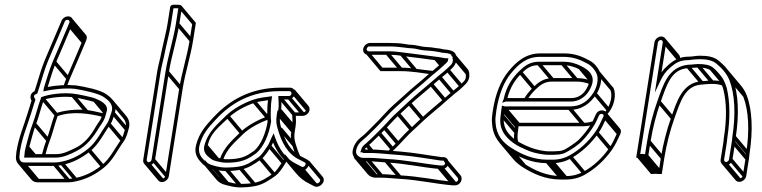

<svg xmlns="http://www.w3.org/2000/svg" viewBox="-20 -708 3291 829"><path d="M85.4 -37 83.9 -27.5H220.4C254.6 -27.5 286.9 -44.1 309.4 -55.4C354.3 -78 381.9 -114.3 406.4 -155C414.1 -167.7 424.3 -179 431.4 -196.2C435.2 -205.5 437.3 -215.2 439.9 -224.5C452.1 -258 410.7 -274 393.6 -281.9C378 -289 317.4 -301.1 297 -303.5C251.9 -308.9 192.1 -301.9 158.2 -288.4C143.1 -248.6 134.4 -209 121.4 -174.7C108.2 -141.4 101.2 -108.2 91.1 -73C89.7 -68 88.4 -62.2 87.4 -56L87.3 -55.7C86.8 -48.5 86.2 -42.1 85.4 -37ZM169.4 -277.5C197.9 -287.5 254.5 -293.1 292.9 -288.5C311.5 -286.4 370.7 -273.5 385.7 -268C397.3 -262.7 434.3 -248.6 425.8 -227.8C421.6 -217.6 421.3 -210.5 417.2 -199.4C412.8 -187.5 403.4 -178.4 393.4 -160.6C371 -120.9 343.5 -86.8 304.5 -68.7C281 -57.8 254.3 -42.5 222.7 -42.5H101.1C101.5 -45.3 101.4 -49.8 102.4 -56.4C103.2 -61.3 104.5 -66.9 105.7 -71C116 -107.2 123.1 -139.3 135.4 -171.3C148.7 -205.6 155.9 -240.7 169.4 -277.5ZM64.4 -37C65.1 -41.8 65.2 -48.3 66.1 -54.4C75.6 -114.6 96.6 -161.4 113.7 -216.8C118 -230.4 123.7 -249.8 129.4 -266.9C131.7 -273.6 131.7 -272.6 132.2 -276L132.8 -279.6C128.3 -283.7 121.5 -297.3 134.4 -301L140.9 -304L149.9 -331.8C163 -374.1 173 -409.7 187.9 -446.2C207 -492.5 236.9 -559.2 254.8 -603.2L259.7 -615.1C265.5 -628.2 284.8 -622.2 279.4 -609.9L274.4 -597.8C256.9 -554.9 226.8 -487.3 207.7 -441.9C192.1 -404.6 182.3 -368.5 169.5 -328.6L167.2 -313.4C202.7 -321.9 259 -329 302.7 -324.5C343 -318.3 406.1 -304.6 428.7 -288.7C447.8 -275.1 473.2 -256.3 460.7 -221.5C454.2 -205 451.5 -188.3 443.2 -176.4C414.2 -134.6 395.1 -93.5 360.3 -65.5C328.1 -39.7 291.9 -19.6 247.1 -10.3C237.2 -8 227.3 -6.5 217 -6.5H85C68 -6.5 61.6 -19.3 64.4 -37ZM186 -332.6C197.4 -369.1 207.5 -404.4 221.7 -438.1C240.6 -483 270.8 -551.1 288.4 -594.2L293.2 -606C295.9 -612.5 296.1 -619.5 293.4 -625.4C284.1 -645.8 254.1 -637.8 245.8 -618.9L240.8 -606.8C223 -563 193.2 -496.8 174 -449.8C158.5 -412.1 148.5 -376.2 135.5 -334.2L129.1 -314.3C108.9 -305.6 108.8 -284.1 116.2 -273.5C110.2 -253.1 104.5 -234.5 99.3 -219.2C82.9 -164.6 60.8 -115.7 51.1 -54L51 -53.6C50.5 -47.1 50 -41.4 49.4 -37C45.4 -12.1 57.3 8.5 82.7 8.5H214.7C225.9 8.5 237 7.1 248.1 4.3C296 -5.6 334.8 -27.3 368.7 -54.5C408 -86.1 427.7 -131.5 455.3 -169.3C465.3 -182.9 470.6 -203.2 475 -218.7C489.7 -261.6 461.6 -285.2 438.8 -301.3C411.8 -320.4 348 -333.1 306.9 -339.4C269 -342.6 222.6 -339.8 186 -332.6ZM77.7 6.3 137.2 77 149.5 66.4 90 -4.3ZM209.7 6.3 269.2 77 281.5 66.4 222 -4.3ZM241.3 2.3 300.8 73 313.1 62.4 253.6 -8.3ZM358.4 -54.7 417.9 16 430.2 5.4 370.6 -65.3ZM443.3 -167.7 502.8 -97 515.1 -107.6 455.5 -178.3ZM461.7 -214.7 521.2 -144 533.5 -154.6 474 -225.3ZM170.8 -322.7 174.2 -318.7 186.5 -329.3 183.1 -333.3ZM208.6 -434.7 268.1 -364 280.3 -374.6 220.8 -445.3ZM275.2 -590.7 334.8 -520 347.1 -530.6 287.5 -601.3ZM280.2 -602.7 339.7 -532 352 -542.6 292.4 -613.3ZM86.7 -31.7 88.4 -29.7 100.7 -40.3 99 -42.3ZM88.7 -50.7 106.4 -29.7 118.7 -40.3 101 -61.3ZM92.2 -66.7 123.4 -29.7 135.7 -40.3 104.5 -77.3ZM122.3 -167.7 181.8 -97 194.1 -107.6 134.6 -178.3ZM157.7 -277.7 217.2 -207 229.5 -217.6 170 -288.3ZM288.7 -290.7 348.2 -220 360.5 -230.6 301 -301.3ZM383.4 -269.7 426.1 -218.9 438.4 -229.5 395.7 -280.3ZM425.2 -203 431 -217.6C406.6 -223.7 371.4 -231 356.5 -232.7C311.5 -238.1 251.6 -231.3 217.7 -217.7C202.5 -177.9 193.9 -138.3 180.9 -104C172 -81.4 165.9 -58.9 159.7 -35.8L174.4 -34.2C180.5 -57.3 186.6 -78.9 195 -100.6C208.2 -134.9 215.4 -170 228.9 -206.8C291.7 -228.9 364.2 -218.4 425.2 -203ZM280.3 -616.2 339.2 -546.2C340.2 -543 340.1 -542 338.9 -539.2L333.9 -527.1C316.4 -484.2 286.7 -416.5 267.2 -371.2C261.9 -358.8 257.9 -346.9 253.7 -334.6L268 -331.9C272.1 -343.7 276.2 -355.9 281.2 -367.4C300.4 -412.2 330.3 -480.4 347.9 -523.5L352.7 -535.3C355.8 -542.2 355.4 -549.5 352.6 -555.5L292.6 -626.8ZM452.6 -268.2 512.1 -197.5C522.1 -185.6 527.6 -171.2 520.2 -150.8C514.8 -134.1 510.9 -117.4 502.8 -105.7C473.8 -63.9 454.6 -22.8 419.8 5.2C387.6 31 351.4 51.1 306.6 60.4C296.5 62 287 64.2 276.5 64.2L144.5 64.2C137.1 64.2 132 61.7 128.5 57.6L69 -13.1L56.7 -2.5L116.2 68.2C122.1 75.2 131.2 79.2 142.2 79.2L274.2 79.2C285.4 79.2 296.5 77.8 307.6 75C355.5 65.1 394.3 43.4 428.2 16.2C467.5 -15.4 487.2 -60.8 514.8 -98.6C524.8 -112.2 530.2 -132.4 534.5 -148C543.5 -174.2 536.4 -193.8 524.4 -208.1L464.9 -278.8Z M613.4 -18 673.4 -397C677 -419.7 682.9 -439.6 687.8 -462.6L695.8 -500.6C703 -534.9 712.7 -569.6 718.2 -604L728.9 -672.1C732.3 -672.4 735 -672.5 739.5 -672.5C744.1 -672.5 749.1 -672.2 749.9 -672.1L739.2 -604C728.3 -535.6 705.4 -466.9 694.4 -397L634.3 -18C633.6 -13.1 627.1 -7.5 622.2 -7.5C617.3 -7.5 612.6 -13.1 613.4 -18ZM619.8 7.5C633.4 7.5 647.2 -4.4 649.3 -18L709.4 -397C720.2 -465.2 743.1 -533.9 754.2 -604L766.3 -680.5C760.5 -687.5 754.8 -687.5 741.9 -687.5C734.7 -687.5 716.9 -690.6 714.7 -677L703.2 -604C697.9 -570.8 688.3 -536.3 680.9 -501.4L672.9 -463.4C668.2 -441.2 662.2 -420.9 658.4 -397L598.4 -18C596.2 -4.4 606.2 7.5 619.8 7.5ZM614.8 5.3 674.4 76 686.6 65.4 627.1 -5.3ZM635.7 -12.7 695.2 58 707.5 47.4 648 -23.3ZM695.7 -391.7 755.2 -321 767.5 -331.6 708 -402.3ZM740.5 -598.7 800 -528 812.3 -538.6 752.8 -609.3ZM752.1 -671.7 809.7 -603.2 798.7 -533.3C787.9 -464.9 765 -396.2 753.9 -326.3L693.9 52.7C693.1 57.6 686.6 63.2 681.7 63.2C679.5 63.2 676.9 62 675.1 59.9L615.6 -10.8L603.3 -0.2L662.8 70.5C666.6 75 672.3 78.2 679.3 78.2C692.9 78.2 706.7 66.3 708.9 52.7L768.9 -326.3C779.7 -394.5 802.6 -463.2 813.7 -533.3L825.7 -609.4L764.4 -682.3Z M1072.4 -277.1C1032.3 -263 987.8 -239.1 956.4 -208.9C919.1 -171.6 876.9 -139.3 861.4 -75.4L861.4 -75C856.8 -46.4 878 -32 892.9 -20.9C904.7 -12.1 924.1 -10.4 934.4 -7.7C942.4 -6 951 -5.5 958.9 -5.5C1001.1 -5.5 1034.3 -12 1063.4 -31L1086.3 -46.3C1120.4 -75.8 1142 -129.3 1150.5 -183L1150.7 -184.2C1148.2 -199 1149.1 -225.9 1149.5 -240.1C1149.4 -251.8 1150.7 -266.2 1153.5 -284L1154.8 -292.6C1125.3 -288.5 1098.5 -286.3 1072.4 -277.1ZM1137.2 -275.3C1135.3 -261.5 1134.4 -248.1 1134.3 -237.9C1134.1 -224.9 1132.5 -200.5 1135.3 -181.8C1126.9 -131.4 1106.6 -82.6 1078.2 -57.7L1056.4 -43C1031.6 -26.9 1002 -20.5 961.2 -20.5C954.2 -20.5 948.5 -20.6 940.1 -22.3C928.6 -24.8 908.3 -28.8 903.9 -32.9C891.6 -44.2 872.5 -50.3 876.3 -74.6C885.5 -132.7 926.8 -160.4 966.2 -199.1C993.7 -226.1 1035.7 -249 1075.1 -262.9C1094.2 -269.7 1114.9 -272 1137.2 -275.3ZM1232.2 -329.5H1192.2C1062 -329.5 970.4 -275.5 900.8 -200.6C870.1 -167.5 839.5 -134.8 826.1 -79.6C818.7 -48.9 830.1 -28.2 842.9 -13C855.9 2.5 868.4 14.9 896 21.3C912.6 25.2 931.6 30.5 953.2 30.5C974.8 30.5 995 28.9 1015.3 25.4C1052.5 18.9 1079.5 -0.8 1104.5 -18.1C1122.4 -30.5 1137.3 -54.3 1148.1 -71.7C1152.9 -78.7 1155.4 -84.5 1158.9 -92.8C1177.7 -47.1 1207.5 -7 1253.5 14.8L1274.8 25.8C1304 39.3 1329.6 -8.8 1303.4 -20.8L1282.2 -31.8C1233.1 -54.4 1209.9 -102.6 1194.4 -155.1C1188.6 -175.1 1186.1 -186.6 1189.9 -211L1193.1 -231C1196 -249.2 1195.2 -261.8 1194.3 -278.5H1224.1C1237.5 -278.5 1251.3 -289.3 1253.6 -303.5C1255.8 -317.3 1246.1 -329.5 1232.2 -329.5ZM1178.1 -231 1174.9 -211C1170.7 -184.5 1173.8 -169.3 1179.8 -148.9C1195.9 -94.2 1221.6 -42.1 1273.8 -18.2L1295 -7.2C1307.1 -1.7 1293.2 16.8 1283.2 12.2L1261.9 1.2C1213.3 -21.9 1184.5 -65.5 1167.1 -116.3L1161.6 -132.5L1153.2 -115.4C1146.2 -101.2 1142.2 -87.7 1135.8 -78.6C1124.2 -61.9 1110.3 -39.4 1097.1 -29.9C1071.7 -12.8 1047.6 4.9 1015 10.6C995.7 14 976.6 15.5 955.6 15.5C935.8 15.5 918.4 11.7 902 6.8C882.9 1.8 875.4 -3.7 862.2 -15.9C846.8 -30.1 834.1 -48.7 840.9 -78.4C853.5 -129 880.5 -158.2 911.3 -191.4C978 -263.4 1064.2 -314.5 1189.8 -314.5H1229.8C1235.1 -314.5 1239.4 -308.8 1238.6 -303.5C1237.7 -298.3 1232.1 -293.5 1229.8 -293.5H1181.7C1182.5 -272.4 1184.9 -252.9 1181.4 -231ZM1184.3 -146.7 1243.8 -76 1256.1 -86.6 1196.6 -157.3ZM1179.6 -205.7 1239.1 -135 1251.4 -145.6 1191.9 -216.3ZM1182.8 -225.7 1242.3 -155 1254.6 -165.6 1195.1 -236.3ZM1183.5 -280.7 1243 -210 1255.3 -220.6 1195.8 -291.3ZM1222.5 -280.7 1282 -210 1294.3 -220.6 1234.8 -291.3ZM1243.3 -298.2 1302.8 -227.5 1315.1 -238.1 1255.5 -308.8ZM896 19.3 955.5 90 967.8 79.4 908.3 8.7ZM951.5 28.3 1011.1 99 1023.3 88.4 963.8 17.7ZM1012.3 23.3 1071.9 94 1084.1 83.4 1024.6 12.7ZM1098 -18.7 1157.5 52 1169.8 41.4 1110.3 -29.3ZM1139.1 -69.7 1198.6 1 1210.9 -9.6 1151.3 -80.3ZM1254.9 13.3 1314.4 84 1326.7 73.4 1267.2 2.7ZM1276.2 24.3 1335.7 95 1348 84.4 1288.5 13.7ZM866.1 -69.7 912.5 -14.6 924.8 -25.2 878.4 -80.3ZM958.5 -198.7 1018 -128 1030.3 -138.6 970.8 -209.3ZM1070.9 -264.7 1130.5 -194 1142.7 -204.6 1083.2 -275.3ZM1144 -208.7C1141.1 -207.9 1138.2 -207.1 1135.2 -206.4C1095.5 -190.6 1050.7 -168.4 1019.2 -138.2C984 -103 946.4 -73.4 928 -17.5L942.4 -15C959 -65.6 992.4 -92.4 1029.1 -128.4C1056.6 -155.4 1098.8 -177 1138 -192.2C1139.6 -192.8 1143.1 -193.6 1145.5 -194.2ZM1301.2 -5.1 1360.7 65.6C1367.3 73.4 1354.6 86.8 1346 82.9L1324.8 71.9C1303.7 61 1285.7 47.5 1271 30L1211.5 -40.7L1199.2 -30.1L1258.7 40.6C1274.3 59.2 1293.6 74.8 1316.4 85.5L1337.7 96.5C1359.6 106.6 1390.5 75.8 1373 55L1313.5 -15.7ZM1207.9 -26C1205 -19 1202.1 -12.8 1198.7 -7.9C1187.1 8.8 1173.1 31.3 1159.9 40.8C1134.5 57.9 1110.5 75.6 1077.8 81.3C1058.5 84.7 1039.4 86.2 1018.4 86.2C998.5 86.2 981.3 81.3 964.5 77.4C946.1 73.2 938.1 65.3 925.2 55L866.1 -15.3L853.8 -4.7L913.7 66.5C924.2 79 935 86.4 958.8 92C975.4 96 994.5 101.2 1016 101.2C1037.7 101.2 1057.9 99.6 1078.2 96.1C1115.4 89.6 1142.3 69.9 1167.3 52.6C1185.3 40.2 1200.2 16.4 1210.9 -1C1215.7 -7.8 1218.8 -15 1221.8 -22.2ZM1240.9 -160.3 1237.8 -140.3C1233.6 -113.8 1236.6 -98.6 1242.6 -78.2C1247.8 -60.8 1253.9 -43.8 1261.4 -27.8L1275.4 -35.9C1268.1 -51 1262.3 -67.5 1257.2 -84.4C1251.4 -104.4 1248.9 -115.9 1252.8 -140.3L1255.9 -160.3C1258.8 -178.4 1258 -191.1 1257.2 -207.8H1286.9C1300.4 -207.8 1314.2 -218.6 1316.4 -232.8C1317.6 -240 1315.4 -246.5 1311.5 -251.2L1251.9 -321.9L1239.7 -311.3L1299.2 -240.6C1301 -238.4 1301.8 -235.5 1301.4 -232.8C1300.6 -227.6 1294.9 -222.8 1289.3 -222.8H1241.2C1242 -201.7 1244.4 -182.2 1240.9 -160.3Z M1544.8 -11.5H1569.8C1597.8 -11.5 1620.5 -8 1648.6 -6.5C1729.2 -2.4 1802.9 15.2 1877.2 21.5H1886.1C1920.9 24.5 1926.9 -25.3 1897.1 -29.5H1888.1C1833.3 -36.5 1772.9 -48.4 1710.1 -53.5L1660.7 -57.5C1631.2 -59.9 1608.8 -62.5 1577.9 -62.5H1554.5C1559.2 -70.5 1563.2 -73.9 1569.5 -78.4C1589.4 -95.6 1603.7 -111.8 1623.3 -130.1L1647.3 -154.3C1666.4 -173.5 1684.9 -195.9 1705.2 -213.8C1717.3 -224.4 1732.9 -240.1 1753.5 -258.9C1788.7 -291 1816 -311.4 1848.4 -340.8L1884 -371.5C1896.4 -381.1 1908.3 -390.8 1920.2 -401.9C1940.8 -421.2 1953.6 -433.7 1949.7 -463.9C1947.2 -491 1918.2 -492.3 1892.7 -495.4L1879.2 -498.4C1864.9 -499.9 1858.4 -500.6 1842.5 -503.5L1814.6 -505.5C1796.1 -506.8 1780.7 -513 1759 -514.5L1758.8 -514.5H1758.5C1750.4 -514.5 1741.3 -515.4 1731.3 -517.4C1710.7 -521.4 1685.6 -522.5 1661.8 -522.5H1577.8C1563.8 -522.5 1550.3 -510.2 1548.1 -496.5C1545.9 -482.6 1556 -471.5 1569.7 -471.5H1653.7C1676.3 -471.5 1696.7 -470.2 1715.5 -466.6C1765.1 -460.3 1815.1 -454.5 1862.9 -447.6L1877.6 -445.6C1883.5 -444.7 1885.7 -443.8 1893.7 -442.4C1880.6 -430.5 1869.7 -419.8 1855.6 -408.5C1829.7 -387.7 1803.2 -362.5 1777 -341.5C1761.1 -328.8 1743.2 -312.3 1722 -293.2C1686.6 -261.3 1667.2 -245.7 1639 -214.5C1620.9 -194.5 1607.7 -180.9 1590.3 -163.9C1571 -145.1 1558.5 -130.2 1540.6 -116.7C1523.4 -103.7 1506.8 -83.8 1502.4 -56C1498.4 -31.1 1521 -11.5 1544.8 -11.5ZM1575.4 -507.5H1659.4C1682.4 -507.5 1705.7 -505.5 1726.7 -502.5C1736.4 -501.2 1747.2 -499.5 1756.1 -499.5C1774.3 -499.5 1790.3 -492 1811.2 -490.5L1838.8 -488.5C1853.7 -487.4 1861.3 -485.3 1874.3 -483.6L1887.9 -480.6C1912.5 -478.1 1933 -477.6 1934.6 -460.1C1937.8 -435.3 1931.5 -431.8 1910.7 -412.1C1899.4 -401.7 1887.5 -391.4 1875.5 -382.5L1839.3 -351.2C1806.3 -322.8 1780.4 -302.2 1744.1 -269.1C1723.2 -250 1707.8 -234.5 1696.1 -224.2C1674.9 -205.5 1654.6 -182.6 1637.1 -163.7L1613.5 -139.9C1594.7 -121 1578.9 -105 1561.2 -89.6C1552.8 -83.2 1545.9 -76.9 1541.1 -67.2L1540.9 -66C1540.1 -60.4 1537.4 -55.4 1535.4 -50.6C1541.5 -51.1 1546 -50.2 1548.5 -47.5H1575.5C1605.5 -47.5 1627.3 -44.9 1657.1 -42.5L1706.5 -38.5C1768.7 -33.5 1828.3 -22.5 1884.8 -14.5H1893.8C1905.5 -12.3 1904.2 8.6 1889.5 6.5H1880.3C1807 -1 1733.3 -17.3 1651.9 -21.5C1624.9 -22.9 1600.8 -26.5 1572.2 -26.5H1547.2C1532.1 -26.5 1514.8 -40 1517.4 -56C1521.1 -79.3 1533 -92.7 1548.8 -105.5C1569.7 -122.4 1581.3 -136.6 1599.9 -153.9C1617.8 -170.9 1630.6 -186 1649.3 -205.3C1677.1 -235.2 1694.5 -250.1 1731.2 -282.8C1752.3 -302.2 1770.2 -318.4 1785.4 -330.5C1812.6 -352.2 1838.7 -378 1863.9 -397.4C1875.1 -406.4 1886.2 -416.9 1897 -426.8C1905 -433.7 1909.5 -438.2 1913.8 -443.9L1915.8 -456.5H1908.3C1897.2 -456.5 1892.9 -458.9 1881.9 -460.4L1867.3 -462.4C1819.7 -469.4 1769 -474.6 1720.4 -481.4C1698.7 -484.5 1679.4 -486.5 1656.1 -486.5H1572.1C1566.7 -486.5 1562.3 -491.1 1563.1 -496.5C1564 -502.1 1570.4 -507.5 1572.1 -507.5ZM1645.4 -473.7 1704.9 -403 1717.2 -413.6 1657.7 -484.3ZM1708.6 -468.7 1768.1 -398 1780.4 -408.6 1720.9 -479.3ZM1855.6 -449.7 1878.4 -422.6 1890.7 -433.2 1867.9 -460.3ZM1870.3 -447.7 1885.8 -429.2 1898.1 -439.8 1882.6 -458.3ZM1536.5 -13.7 1596.1 57 1608.4 46.4 1548.8 -24.3ZM1561.5 -13.7 1621 57 1633.3 46.4 1573.8 -24.3ZM1640.8 -8.7 1700.3 62 1712.5 51.4 1653 -19.3ZM1869.3 19.3 1928.8 90 1941.1 79.4 1881.6 8.7ZM1878.3 19.3 1937.8 90 1950.1 79.4 1890.6 8.7ZM1539 -60.7 1548.2 -49.7 1560.5 -60.3 1551.3 -71.3ZM1555.8 -78.7 1580.4 -49.5 1592.7 -60.1 1568.1 -89.3ZM1608.9 -129.7 1668.4 -59 1680.7 -69.6 1621.2 -140.3ZM1632.7 -153.7 1692.2 -83 1704.5 -93.6 1645 -164.3ZM1691.2 -213.7 1750.7 -143 1763 -153.6 1703.5 -224.3ZM1739.4 -258.7 1798.9 -188 1811.1 -198.6 1751.6 -269.3ZM1834.3 -340.7 1893.8 -270 1906.1 -280.6 1846.6 -351.3ZM1870.2 -371.7 1929.8 -301 1942 -311.6 1882.5 -382.3ZM1906 -401.7 1965.5 -331 1977.8 -341.6 1918.3 -412.3ZM1932.7 -456.7 1992.2 -386 2004.5 -396.6 1945 -467.3ZM1927.8 -469.3 1987.3 -398.6C1989.2 -396.3 1990.3 -393.7 1990.8 -389.3C1993.8 -364.6 1987.7 -361.1 1966.9 -341.4C1955.5 -330.9 1943.4 -321.2 1931.6 -311.8L1895.4 -280.5C1862.5 -252.1 1836.6 -231.5 1800.3 -198.4C1779.4 -179.3 1764 -163.8 1752.3 -153.5C1731.1 -134.8 1710.8 -111.9 1693.3 -93L1669.7 -69.2C1664.7 -64.2 1659.3 -59.2 1654.5 -54.5L1664.4 -44.8C1669.3 -49.6 1673.9 -54.2 1679.5 -59.4L1703.5 -83.6C1722.5 -102.8 1741.1 -125.2 1761.4 -143.1C1773.5 -153.7 1789.1 -169.4 1809.7 -188.2C1844.9 -220.3 1872.2 -240.7 1904.5 -270.1L1940.1 -300.8C1952.5 -310.3 1964.5 -320.1 1976.4 -331.2C1997 -350.5 2009.6 -363 2005.9 -393.2C2005.2 -399.4 2003.1 -405.1 1999.6 -409.2L1940.1 -479.9ZM1945.6 77.2H1936.5C1863.2 69.7 1789.5 53.4 1708 49.2C1681 47.8 1657 44.2 1628.4 44.2H1603.4C1594.4 44.2 1585 39.7 1579.2 32.8L1519.7 -37.9L1507.4 -27.3L1567 43.4C1574.9 52.9 1587.3 59.2 1601 59.2H1626C1654 59.2 1676.7 62.8 1704.8 64.2C1785.4 68.4 1859.1 85.9 1933.4 92.2H1942.2C1967.1 94.3 1981.7 64.8 1968.1 48.6L1908.5 -22.1L1896.2 -11.5L1955.8 59.2C1961.3 65.8 1956.8 78.7 1945.6 77.2ZM1843.7 -387.1 1848 -402C1824.3 -405 1799.7 -407.2 1776.6 -410.7C1754.9 -414 1735.5 -415.8 1712.2 -415.8H1631.3L1573.7 -484.3L1561.4 -473.7L1622.7 -400.8H1709.9C1758.9 -400.8 1799.5 -392.7 1843.7 -387.1Z M2155.2 -282.1C2155.1 -281.8 2154.7 -280.2 2153.7 -277.8L2148.3 -264.5L2162 -268.9C2163.5 -269.4 2164.1 -269.5 2164.1 -269.5H2443.7C2480.9 -269.5 2508.1 -290.5 2524 -316.8C2530 -326.9 2537.5 -342.7 2538.8 -355.7C2542.7 -393.1 2511.1 -411.4 2488.7 -422.8C2467.1 -433.7 2443.4 -441.5 2409.9 -441.5L2306.9 -441.5C2266.9 -441.5 2243.2 -421.8 2221.8 -400.9C2191.3 -371.1 2166.1 -333.3 2155.2 -282.1ZM2170.8 -284.5C2182.4 -329.8 2203.5 -363.6 2231.6 -391.1C2252.3 -411.3 2270.5 -426.5 2304.6 -426.5L2407.6 -426.5C2438.6 -426.5 2459.7 -419.6 2480.1 -409.2C2499 -399.6 2528.5 -384.8 2523.7 -355L2523.6 -354.2C2523.9 -345.9 2516 -331 2511.4 -323.2C2498.2 -301 2477.3 -284.5 2446.1 -284.5ZM2369.6 -54.5H2349.6C2343.9 -54.5 2339.1 -54.8 2334.8 -55.4C2305 -59.2 2279.2 -66.6 2256.1 -76.9C2235.2 -86.3 2212.7 -97.4 2197.9 -110C2172.3 -131.8 2148.6 -158.6 2156.4 -208L2156.5 -208.3C2157 -217.1 2158.1 -224.5 2159.5 -233.5H2438C2494.9 -233.5 2529.4 -263.4 2554.4 -300.7C2572.8 -328.3 2582.9 -369.4 2569.9 -397.9C2561.2 -417.2 2545.9 -435.4 2527 -445.7C2497.2 -461.9 2464.8 -477.5 2415.6 -477.5H2312.6C2247.4 -477.5 2206.9 -437.9 2176.4 -401.2C2141.4 -359.2 2119.3 -302 2108.4 -233C2105.2 -212.7 2102.1 -192.4 2104.5 -175.1C2108.1 -116.7 2139 -80.8 2180.5 -55C2220.7 -30 2273.7 -3.5 2341.6 -3.5H2361.6C2394.7 -3.5 2421.5 -10.7 2446 -24.7C2492.9 -51.5 2531.2 -87.8 2562.3 -131.3C2577.9 -153.1 2587.7 -176.5 2598.8 -199.8C2603.4 -209.5 2601.8 -218.1 2597.1 -223.8C2587.4 -235.3 2562.1 -235.3 2552.8 -214.2C2546.6 -201.8 2540.8 -186.6 2533.9 -175C2519.2 -150.6 2500.4 -126.3 2481.1 -106.7C2474.1 -99.6 2455.4 -85.2 2444.1 -78.2C2424.4 -65.9 2411.8 -55.5 2387.8 -55.5H2387.3C2382.1 -54.8 2376.2 -54.5 2369.6 -54.5ZM2144.4 -233C2143.1 -224.8 2142.8 -216.3 2141.4 -207.4C2135.2 -168.8 2147.4 -140.5 2164.8 -119.9C2185.9 -94.8 2214.2 -77 2248.3 -63C2272.6 -51 2299.9 -44.5 2330.4 -40.6C2335.3 -39.9 2341 -39.5 2347.3 -39.5H2367.3C2373.9 -39.5 2381.2 -40.4 2385.8 -40.5C2416.6 -41.4 2432.2 -55.1 2450.4 -65.7C2461.2 -72.1 2482 -87.6 2491.2 -97.2C2511.6 -117.8 2531.2 -143.4 2546.6 -169C2554.8 -182.5 2560.7 -198.3 2566.3 -209.6C2571.5 -220.9 2591 -217.3 2585.2 -204.2C2573.6 -180.8 2564.6 -157.8 2550.4 -138.7C2520.3 -95.8 2484.7 -62.9 2439.8 -37.3C2420 -26 2395.9 -18.5 2363.9 -18.5H2343.9C2280.1 -18.5 2229.4 -43.5 2190 -68C2151.3 -92 2122.7 -124 2119.6 -178.6C2119.3 -187 2118.4 -195.4 2120.1 -206L2120.2 -206.3L2120.2 -206.5C2121 -215.7 2122.1 -224.5 2123.4 -233C2133.9 -299.4 2155.3 -354.6 2187.4 -392.8C2218.6 -429.9 2252.9 -462.5 2310.3 -462.5H2413.3C2459.2 -462.5 2488.7 -448.3 2518.1 -432.3C2534.4 -423.4 2548.3 -406.9 2555.9 -390.1C2565.8 -368.2 2557.9 -331.9 2541.9 -307.2C2519.1 -272.1 2489.3 -248.5 2440.4 -248.5H2160.3C2159.2 -248.5 2158.1 -248.7 2156.8 -249.1L2147.5 -252.5ZM2433 -235.7 2492.5 -165 2504.8 -175.6 2445.3 -246.3ZM2542 -298.7 2601.5 -228 2613.8 -238.6 2554.3 -309.3ZM2179.1 -56.2 2238.6 14.5 2250.9 3.9 2191.4 -66.8ZM2336.6 -5.7 2396.1 65 2408.4 54.4 2348.9 -16.3ZM2356.6 -5.7 2416.1 65 2428.4 54.4 2368.9 -16.3ZM2436.8 -25.7 2496.3 45 2508.6 34.4 2449 -36.3ZM2550.2 -129.7 2609.7 -59 2622 -69.6 2562.5 -140.3ZM2585.9 -196.7 2645.4 -126 2657.7 -136.6 2598.1 -207.3ZM2142.8 -202.7 2202.3 -132 2214.6 -142.6 2155.1 -213.3ZM2156.5 -276.7 2160.7 -271.7 2173 -282.3 2168.8 -287.3ZM2220.6 -390.7 2280.1 -320 2292.4 -330.6 2232.9 -401.3ZM2299.6 -428.7 2359.1 -358 2371.4 -368.6 2311.9 -439.3ZM2402.6 -428.7 2462.1 -358 2474.4 -368.6 2414.9 -439.3ZM2478.3 -410.7 2525.6 -354.4 2537.9 -365 2490.5 -421.3ZM2534.9 -358.2C2516.7 -365.8 2496.2 -370.8 2469.4 -370.8L2366.4 -370.8C2326.4 -370.8 2302.9 -351 2281.3 -330.2C2265.9 -315.3 2253.1 -298.9 2241.9 -280L2254.8 -274C2265 -291.2 2277.1 -306.9 2291.1 -320.4C2311.9 -340.4 2330 -355.8 2364.1 -355.8L2467.1 -355.8C2491.9 -355.8 2510.4 -351.3 2527.2 -344.3ZM2145.8 -227.7 2203.4 -159.2C2202.1 -150.2 2202.2 -144.7 2200.9 -136.7C2198.1 -119 2199.2 -101.8 2203.1 -87.9L2217.8 -94C2214.3 -106.2 2213.3 -120.3 2215.9 -137.3L2216 -137.6L2216 -137.9C2216.7 -146.3 2217.7 -154.5 2218.9 -162.3L2219.4 -165.4L2158.1 -238.3ZM2584.8 -213.2 2644.3 -142.5C2645.9 -140.6 2646.8 -137.8 2644.7 -133.5C2633.3 -110 2624.1 -87.1 2609.9 -68C2580.4 -26 2544 9 2499.3 33.4C2479.4 44.3 2455.5 52.2 2423.4 52.2H2403.4C2339.6 52.2 2289 27.2 2249.5 2.7C2233.5 -7.2 2219.4 -18.5 2208 -32L2148.5 -102.7L2136.2 -92.1L2195.7 -21.4C2208.1 -6.7 2223.3 5.4 2240 15.8C2280.2 40.7 2333.2 67.2 2401.1 67.2H2421.1C2454.2 67.2 2481 60 2505.5 46C2552.4 19.2 2590.7 -17.1 2621.8 -60.6C2637.4 -82.4 2647.2 -105.8 2658.3 -129.1C2662.9 -138.8 2661.3 -147.4 2656.6 -153.1L2597.1 -223.8ZM2556.8 -388.7 2615.7 -318.6C2625.2 -295.5 2616.3 -261.1 2601.4 -236.5C2597 -229.2 2593 -225 2588.3 -219.5L2599.1 -210.9C2604.3 -216.9 2609.1 -223.2 2613.7 -229.7C2632.4 -257 2641.4 -300.8 2629.1 -328L2569 -399.3ZM2542 -185.3C2529.9 -180.6 2516.1 -177.8 2499.9 -177.8H2223L2165.3 -246.3L2153 -235.7L2214.4 -162.8H2497.5C2515.4 -162.8 2531.4 -165.9 2545.6 -171.5Z M2841.7 -525 2807.3 -307.8 2829.3 -354.8C2843.2 -384.2 2853.9 -399.1 2875.5 -417.7C2897.6 -436.8 2916.3 -448.5 2953 -448.5H2953.3C2971.7 -450.6 2984.4 -452.5 2999.7 -452.5C3032.1 -452.5 3055.7 -447.3 3072.5 -433.8C3096.6 -414.3 3117.4 -391.1 3129.7 -361.4C3153.1 -299.7 3157.2 -213.1 3142 -117L3142 -116.7C3141.6 -108.3 3140.4 -100.1 3139.2 -93L3127.5 -19C3126.7 -14 3120.4 -8.5 3114.8 -8.5C3109.4 -8.5 3105.7 -13.7 3106.5 -19L3118.2 -93C3119.4 -100.4 3119.8 -108.8 3120.9 -116.3C3133.2 -197.8 3131.9 -269.7 3117.9 -327.8C3114.4 -339.8 3106.9 -360.1 3099.4 -370.9C3086.9 -388.4 3074.5 -403.1 3057.4 -417.2C3042.3 -428.4 3019.7 -431.5 2996.3 -431.5C2979.3 -431.5 2967.9 -428.5 2951.9 -428.5H2951.6C2864.2 -419 2843.6 -341.7 2817.9 -270C2799.5 -218.7 2783.3 -156.4 2773.9 -97L2765.2 -42.5H2763.2C2760.3 -42.5 2757.9 -43 2755.6 -43.5L2744.3 -42.9L2820.7 -525C2821.4 -529.9 2827.9 -535.5 2832.8 -535.5C2837.7 -535.5 2842.4 -529.9 2841.7 -525ZM2835.2 -550.5C2821.6 -550.5 2807.8 -538.6 2805.7 -525L2726.8 -27.1L2751.9 -28.5C2752.6 -28.3 2757.9 -27.5 2760.9 -27.5H2777.9L2788.9 -97C2798.1 -155.3 2814.2 -216.9 2832.2 -267C2858.4 -340.4 2877.6 -409 2949.7 -413.5C2967.4 -414.6 2979.2 -416.5 2994 -416.5C3016 -416.5 3036.1 -412.8 3046.8 -404.8C3062.6 -391.9 3074.8 -377.4 3086.5 -361.1C3092.1 -353.1 3099.8 -334.9 3103.1 -321.9C3117.3 -267.1 3118.3 -194.4 3105.9 -116L3105.8 -115.7L3105.8 -115.4C3105.2 -107.6 3104.3 -100.1 3103.2 -93L3091.5 -19C3089.3 -5.3 3098.6 6.5 3112.5 6.5C3126.2 6.5 3140.3 -5 3142.5 -19L3154.2 -93C3155.5 -100.8 3155.5 -107 3157.1 -117.3C3171.7 -214.7 3168.7 -303.6 3143.9 -368.6C3130.3 -401.7 3109 -424.5 3083 -446.1C3063.5 -462.4 3036.7 -467.5 3002 -467.5C2984.8 -467.5 2972.2 -463.5 2955.1 -463.5C2914.4 -463.5 2890.3 -448.8 2866.5 -428.3C2854.1 -417.5 2845.3 -408.3 2836.1 -395.5L2856.7 -525C2858.8 -538.6 2848.8 -550.5 2835.2 -550.5ZM2747.5 -30.7 2807.1 40 2819.3 29.4 2759.8 -41.3ZM2755.9 -29.7 2815.4 41 2827.7 30.4 2768.2 -40.3ZM2765.4 -29.7 2824.9 41 2837.2 30.4 2777.7 -40.3ZM2775.2 -91.7 2834.7 -21 2847 -31.6 2787.5 -102.3ZM2818.9 -263.2 2878.4 -192.5 2890.7 -203.1 2831.2 -273.8ZM2944.5 -415.7 3004 -345 3016.3 -355.6 2956.8 -426.3ZM2989 -418.7 3048.5 -348 3060.8 -358.6 3001.3 -429.3ZM3045.9 -405.7 3092.5 -350.3 3104.8 -361 3058.2 -416.3ZM3107.5 4.3 3167 75 3179.3 64.4 3119.8 -6.3ZM3128.9 -13.7 3188.4 57 3200.7 46.4 3141.1 -24.3ZM3140.6 -87.7 3200.1 -17 3212.4 -27.6 3152.9 -98.3ZM3143.4 -111.7 3202.9 -41 3215.2 -51.6 3155.7 -122.3ZM3130.7 -359.7 3190.2 -289 3202.5 -299.6 3143 -370.3ZM2843 -519.7 2902.5 -449 2914.8 -459.6 2855.3 -530.3ZM2839.4 -532.2 2899 -461.4C2900.8 -459.3 2901.5 -456.5 2901.2 -454.3L2900.1 -447.3H2915.1L2916.2 -454.3C2917.3 -461.3 2915 -467.5 2911.2 -472L2851.7 -542.8ZM3104.3 -402.5 3163.8 -331.8C3174.1 -319.6 3183.2 -306.2 3189.2 -290.7C3213 -229.2 3216.8 -142.4 3201.6 -46.3L3201.5 -46L3201.5 -45.7C3200.8 -37.2 3199.9 -29.4 3198.7 -22.3L3187 51.7C3186.2 56.7 3179.9 62.2 3174.4 62.2C3171.8 62.2 3169.6 61.2 3168 59.3L3108.5 -11.4L3096.2 -0.8L3155.8 69.9C3159.5 74.3 3165.1 77.2 3172 77.2C3185.7 77.2 3199.8 65.7 3202 51.7L3213.7 -22.3C3215 -30.1 3215.1 -36.3 3216.6 -46.6C3231.2 -144 3228.6 -233.1 3203.5 -297.9C3196.8 -315.2 3187.1 -329.3 3176.1 -342.4L3116.6 -413.1ZM2815.1 27.2 2799.2 28 2741.7 -40.3 2729.4 -29.7 2790.9 43.4 2811.4 42.3C2812.1 42.4 2817.4 43.2 2820.4 43.2H2837.4L2848.4 -26.3C2857.6 -84.6 2873.7 -146.1 2891.7 -196.3C2918 -269.7 2937.1 -338.2 3009.3 -342.8C3026.9 -343.9 3038.8 -345.8 3053.5 -345.8C3071.2 -345.8 3087.7 -343.6 3099.1 -338.3L3107.2 -352.1C3093 -358.6 3074.7 -360.8 3055.8 -360.8C3038.8 -360.8 3027.4 -357.8 3011.4 -357.8H3011.1L3010.8 -357.8C2924.3 -351.2 2902.3 -268.6 2877.4 -199.3C2859 -148 2842.8 -85.7 2833.4 -26.3L2824.8 28.2H2822.8C2819.8 28.2 2817.4 27.8 2815.1 27.2Z"/></svg>

Font: CiSf OpenHand
Style: GlsObl
Weight: 400
Foundry: Cannot Into Space Fonts
Version: Version 0.7892